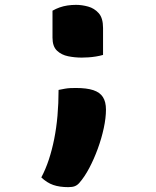

<svg xmlns="http://www.w3.org/2000/svg" viewBox="-20 -570 640 790"><path d="M404 -344Q390 -340 374.5 -337.5Q359 -335 344 -334Q329 -333 316 -333Q288 -333 260.5 -338.5Q233 -344 214.5 -361.5Q196 -379 196 -415V-526Q210 -534 225.5 -539.5Q241 -545 258 -547.5Q275 -550 293 -550Q317 -550 342.5 -543Q368 -536 386 -516Q404 -496 404 -455ZM261 200Q225 200 199 191Q173 182 150 160Q168 126 181 86.5Q194 47 203 2Q212 -43 216.5 -93.5Q221 -144 221 -200Q236 -203 247 -205Q258 -207 269 -207.5Q280 -208 292 -208Q337 -208 364 -199Q391 -190 403.5 -170.5Q416 -151 416 -119Q416 -85 407 -43Q398 -1 382.5 41.5Q367 84 347.5 121Q328 158 306 183Q298 192 288 196Q278 200 261 200Z"/></svg>

Font: Recursive Monospace Casual ExtraBold
Style: Regular
Weight: 800
Version: Version 1.047